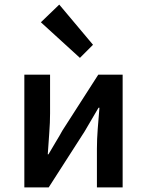

<svg xmlns="http://www.w3.org/2000/svg" viewBox="-20 -816 640 836"><path d="M86 0V-491H198V-322Q198 -283 194.5 -237Q191 -191 188 -144H191Q204 -167 222 -196.5Q240 -226 252 -248L408 -491H514V0H402V-169Q402 -208 405.5 -254.5Q409 -301 413 -347H409Q396 -325 378.5 -295Q361 -265 348 -243L192 0ZM328 -564 158 -719 238 -796 385 -621Z"/></svg>

Font: Source Code Pro SemiBold
Style: Regular
Weight: 600
Monospace: yes
Designer: Paul D. Hunt, Teo Tuominen
Foundry: Adobe Systems Incorporated
Version: Version 1.018;hotconv 1.0.116;makeotfexe 2.5.65601